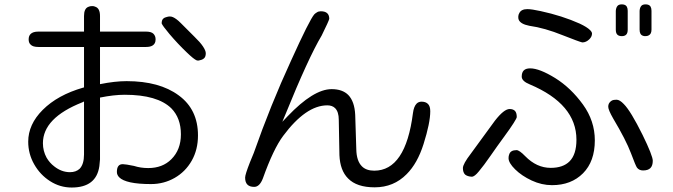

<svg xmlns="http://www.w3.org/2000/svg" viewBox="-20 -798 3040 867"><path d="M118.2 -596.7Q127.9 -585.9 153.3 -585.9H359.4V-403.3L355.5 -402.3Q240.2 -369.1 172.9 -301.8Q107.4 -236.3 107.4 -158.2Q107.4 -103.5 134.3 -56.2Q161.1 -8.8 206.1 20Q251 48.8 303.7 48.8Q415 48.8 428.7 -47.9Q430.7 -62.5 431.6 -78.1V-357.4Q494.1 -370.1 543 -370.1Q691.4 -370.1 753.9 -308.6Q796.9 -264.6 796.9 -191.4Q796.9 -122.1 753.9 -79.1Q713.9 -39.1 649.4 -39.1Q615.2 -39.1 585 -48.8Q546.9 -56.6 535.2 -56.6Q507.8 -57.6 507.8 -21.5Q507.8 -7.8 518.6 2.9Q533.2 17.6 568.8 25.4Q604.5 33.2 662.1 33.2Q719.7 33.2 768.6 5.4Q817.4 -22.5 845.7 -72.3Q874 -122.1 874 -186.5Q874 -303.7 787.1 -367.2Q700.2 -431.6 551.8 -431.6Q499 -431.6 431.6 -418V-585.9H639.6Q675.8 -585.9 681.6 -610.4Q682.6 -615.2 682.6 -620.1Q682.6 -635.7 672.9 -645.5Q663.1 -655.3 639.6 -655.3H431.6V-725.6Q431.6 -760.7 410.2 -767.6Q404.3 -770.5 397.9 -770.5Q391.6 -770.5 388.7 -770Q385.7 -769.5 383.3 -768.6Q380.9 -767.6 377.9 -766.6Q359.4 -758.8 359.4 -725.6V-655.3H153.3Q128.9 -655.3 118.2 -644.5Q109.4 -635.7 109.4 -620.1Q109.4 -604.5 118.2 -596.7ZM734.4 -721.7Q723.6 -719.7 716.8 -713.4Q710 -707 710 -692.4Q713.9 -681.6 745.1 -644.5Q783.2 -599.6 823.2 -561.5Q855.5 -530.3 868.2 -525.4Q870.1 -524.4 874 -524.4Q877.9 -524.4 883.8 -526.4Q894.5 -528.3 901.9 -535.2Q909.2 -542 909.2 -557.6Q909.2 -569.3 896.5 -588.4Q883.8 -607.4 858.4 -631.8Q806.6 -683.6 795.9 -694.3Q785.2 -705.1 776.4 -711.4Q767.6 -717.8 760.7 -720.7Q753.9 -723.6 747.1 -723.6Q740.2 -723.6 734.4 -721.7ZM173.8 -151.4Q173.8 -265.6 351.6 -335.9L359.4 -339.8V-100.6Q359.4 -56.6 339.8 -36.1Q323.2 -20.5 295.9 -20.5Q257.8 -20.5 224.6 -46.9Q204.1 -62.5 190.4 -85.9Q173.8 -116.2 173.8 -151.4Z M1477.5 -395.5Q1395.5 -395.5 1278.3 -272.5L1254.9 -248L1267.6 -278.3Q1373 -538.1 1432.6 -637.7Q1464.8 -703.1 1466.8 -712.9Q1466.8 -747.1 1428.7 -747.1Q1418 -747.1 1411.1 -742.2Q1404.3 -738.3 1399.4 -733.4Q1377.9 -709 1293.9 -523.4Q1202.1 -324.2 1126 -107.4Q1126 -107.4 1108.4 -64.5Q1086.9 -9.8 1086.9 3.9Q1086.9 25.4 1097.2 35.6Q1107.4 45.9 1127.9 45.9Q1152.3 45.9 1167 7.8Q1214.8 -126 1258.8 -184.6Q1361.3 -322.3 1458 -322.3Q1480.5 -322.3 1493.2 -309.6Q1509.8 -293 1509.8 -256.8L1512.7 -97.7Q1515.6 -28.3 1551.8 7.8Q1590.8 47.9 1671.9 47.9Q1757.8 47.9 1816.4 -11.7Q1865.2 -60.5 1892.6 -147.5Q1922.9 -243.2 1922.9 -295.9Q1922.9 -318.4 1912.6 -328.6Q1902.3 -338.9 1883.8 -338.9Q1870.1 -338.9 1861.3 -330.1Q1848.6 -317.4 1844.7 -287.1Q1811.5 -27.3 1669.9 -27.3Q1633.8 -27.3 1614.3 -46.9Q1589.8 -71.3 1588.9 -124L1584 -279.3Q1581.1 -339.8 1552.7 -369.1Q1526.4 -395.5 1477.5 -395.5Z M2788.1 -778.3Q2774.4 -778.3 2768.6 -771.5Q2761.7 -763.7 2760.7 -749V-664.1Q2760.7 -648.4 2767.6 -641.6Q2774.4 -634.8 2788.1 -634.8Q2800.8 -634.8 2807.6 -641.6Q2814.5 -648.4 2814.5 -664.1V-749Q2814.5 -771.5 2799.8 -776.4Q2794.9 -778.3 2788.1 -778.3ZM2895.5 -778.3Q2881.8 -778.3 2876 -771.5Q2869.1 -763.7 2868.2 -749V-664.1Q2868.2 -641.6 2882.8 -636.7Q2887.7 -634.8 2892.6 -634.8Q2897.5 -634.8 2899.9 -635.3Q2902.3 -635.7 2904.3 -636.2Q2906.2 -636.7 2908.2 -637.7Q2921.9 -643.6 2921.9 -664.1V-749Q2921.9 -771.5 2907.2 -776.4Q2902.3 -778.3 2895.5 -778.3ZM2361.3 -756.8Q2334 -756.8 2325.2 -739.3Q2320.3 -731.4 2320.3 -722.2Q2320.3 -712.9 2322.3 -709Q2330.1 -689.5 2370.1 -681.6Q2439.5 -671.9 2521.5 -638.7Q2595.7 -609.4 2609.4 -606.4Q2627 -606.4 2641.6 -621.1Q2653.3 -632.8 2653.3 -646.5Q2653.3 -653.3 2644.5 -662.1Q2630.9 -675.8 2597.7 -691.4Q2519.5 -726.6 2420.9 -748Q2380.9 -756.8 2361.3 -756.8ZM2312.5 -120.1Q2285.2 -120.1 2279.3 -100.6Q2276.4 -93.8 2276.4 -84Q2276.4 -62.5 2306.2 -33.2Q2335.9 -3.9 2380.9 17.1Q2425.8 38.1 2472.7 38.1Q2559.6 38.1 2612.8 -15.6Q2666 -69.3 2666 -164.1Q2666 -252 2612.3 -326.2Q2557.6 -401.4 2487.3 -445.3Q2416 -489.3 2374 -489.3Q2354.5 -489.3 2345.2 -480Q2335.9 -470.7 2335.9 -452.1Q2335.9 -431.6 2372.1 -417Q2583 -328.1 2583 -167Q2583 -100.6 2551.8 -69.3Q2522.5 -40 2466.8 -40Q2403.3 -40 2351.6 -92.8Q2325.2 -120.1 2312.5 -120.1ZM2735.4 -337.9Q2726.6 -330.1 2726.6 -315.9Q2726.6 -301.8 2749 -262.7Q2806.6 -166 2829.1 -106.4Q2850.6 -48.8 2856.4 -41Q2866.2 -28.3 2883.8 -28.3Q2906.2 -28.3 2917 -39.1Q2927.7 -49.8 2927.7 -72.3Q2927.7 -83 2916 -112.8Q2904.3 -142.6 2881.8 -188.5Q2828.1 -296.9 2796.9 -328.1Q2778.3 -347.7 2764.2 -347.7Q2750 -347.7 2743.7 -344.2Q2737.3 -340.8 2735.4 -337.9ZM2313.5 -269.5Q2313.5 -289.1 2305.2 -297.4Q2296.9 -305.7 2281.2 -305.7Q2255.9 -305.7 2214.8 -252.9L2106.4 -104.5Q2070.3 -57.6 2070.3 -39.1Q2070.3 -19.5 2080.1 -9.8Q2090.8 -1 2110.4 0Q2123 0 2142.6 -24.4Q2164.1 -49.8 2194.8 -94.2Q2225.6 -138.7 2255.4 -179.2Q2285.2 -219.7 2299.3 -242.2Q2313.5 -264.6 2313.5 -269.5Z"/></svg>

Font: FakePearl
Style: Light
Weight: 350
Version: Version 1.2